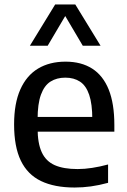

<svg xmlns="http://www.w3.org/2000/svg" viewBox="-20 -828 567 858"><path d="M313.5 10Q223.5 10 163.2 -19Q103 -48 73 -110.2Q43 -172.5 43 -272Q43 -366 70.8 -428.2Q98.5 -490.5 150 -521.5Q201.5 -552.5 273 -552.5Q343 -552.5 391.8 -521.5Q440.5 -490.5 465.8 -427.8Q491 -365 491 -269.5V-239.5H101V-305.5H412.5L392.5 -294.5Q392.5 -363.5 378.5 -404.5Q364.5 -445.5 337.5 -463.2Q310.5 -481 272 -481Q233.5 -481 205.8 -463.5Q178 -446 163 -405Q148 -364 148 -294.5V-255.5Q148 -188 166.5 -147.8Q185 -107.5 224.5 -90Q264 -72.5 327 -72.5Q358 -72.5 392 -77.8Q426 -83 463 -93V-11Q422.5 0 386 5Q349.5 10 313.5 10ZM113.5 -623.5 226.5 -808H316.5L429.5 -623.5H350L262 -772.5H281L193 -623.5Z"/></svg>

Font: Encode Sans Condensed Thin Medium
Style: Regular
Weight: 500
Version: Version 3.002